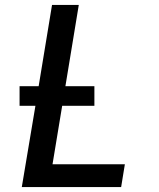

<svg xmlns="http://www.w3.org/2000/svg" viewBox="-20 -755 640 775"><path d="M68 0 123 -328H59V-407H136L190 -735H298L244 -407H361V-328H231L192 -92H484L469 0Z"/></svg>

Font: Iosevka SS04 Semibold Extended
Style: Italic
Weight: 600
Width: 7
Italic angle: -9°
Monospace: yes
Designer: Belleve Invis
Foundry: Belleve Invis
Version: Version 19.0.0; ttfautohint (v1.8.4)